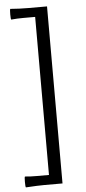

<svg xmlns="http://www.w3.org/2000/svg" viewBox="-62 -810 455 1014"><g transform="rotate(-5 165.0 -303.0)"><path d="M33.2 169.9Q30.3 167 30.3 140.6Q30.3 114.3 33.2 112.3Q56.6 115.2 96.7 115.2H160.2V-722.7H96.7Q64.5 -722.7 33.2 -719.7Q30.3 -721.7 30.3 -747.6Q30.3 -773.4 33.2 -776.4Q80.1 -772.5 129.9 -772.5H227.5V-302.7V166H129.9Q97.7 166 33.2 169.9Z"/></g></svg>

Font: Bpmf GenSeki Gothic R
Style: R
Weight: 400
Foundry: But Ko
Version: Version 1.320